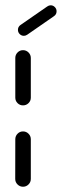

<svg xmlns="http://www.w3.org/2000/svg" viewBox="-20 -709 235 729"><path d="M67.4 0Q55.2 0 46.5 -8.7Q37.8 -17.4 37.8 -29.6L38.1 -180.4Q38.1 -192.6 46.7 -201.3Q55.2 -210 67.4 -210Q79.6 -210 88.3 -201.3Q97 -192.6 97 -180.4V-29.6Q97 -17.4 88.3 -8.7Q79.6 0 67.4 0ZM67.4 -308.9Q55.2 -308.9 46.7 -317.4Q38.1 -325.9 38.1 -338.1V-488.9Q38.1 -501.1 46.7 -509.8Q55.2 -518.5 67.4 -518.5Q79.6 -518.5 88.3 -509.8Q97 -501.1 97 -488.9V-338.1Q97 -325.9 88.3 -317.4Q79.6 -308.9 67.4 -308.9ZM70.7 -573Q61.5 -573 54.8 -579.6Q48.1 -586.3 48.1 -595.6Q48.1 -607.4 57.8 -614.1L159.3 -684.4Q165.6 -688.9 172.2 -688.9Q181.5 -688.9 188.1 -682.2Q194.8 -675.6 194.8 -666.3Q194.8 -654.4 185.2 -647.8L83.7 -577.4Q77.4 -573 70.7 -573Z"/></svg>

Font: 26F Galaxy Sans Medium
Style: Regular
Weight: 500
Designer: C₂₉H₂₅N₃O₅
Version: Version 1.100